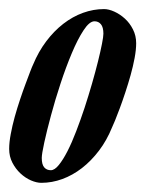

<svg xmlns="http://www.w3.org/2000/svg" viewBox="-72 -396 363 423"><path d="M1 -253.9Q12.7 -282.2 29.8 -304.9Q46.9 -327.6 67.4 -343.5Q87.9 -359.4 110.8 -367.7Q133.8 -376 157.2 -376Q167.5 -376 179.9 -370.4Q192.4 -364.7 203.1 -355Q213.9 -345.2 220.9 -331.3Q228 -317.4 228 -300.8Q228 -286.6 224.6 -268.3Q221.2 -250 215.8 -230.7Q210.4 -211.4 204.1 -192.4Q197.8 -173.3 191.9 -157.5Q186 -141.6 181.4 -130.4Q176.8 -119.1 174.8 -115.2Q163.1 -86.4 146 -64Q128.9 -41.5 108.4 -25.6Q87.9 -9.8 65.2 -1.5Q42.5 6.8 19 6.8Q8.8 6.8 -3.7 1.5Q-16.1 -3.9 -26.9 -13.9Q-37.6 -23.9 -44.7 -37.6Q-51.8 -51.3 -51.8 -67.9Q-51.8 -82.5 -48.3 -100.8Q-44.9 -119.1 -39.6 -138.4Q-34.2 -157.7 -27.8 -176.8Q-21.5 -195.8 -15.6 -211.4Q-9.8 -227.1 -5.4 -238.5Q-1 -250 1 -253.9ZM136.2 -349.1Q125 -349.1 112.1 -329.3Q99.1 -309.6 86.2 -278.8Q73.2 -248 61.3 -211.7Q49.3 -175.3 40.3 -141.6Q31.2 -107.9 25.6 -82.3Q20 -56.6 20 -47.9Q20 -33.7 25.4 -27.3Q30.8 -21 40 -21Q48.3 -21 57.6 -32.5Q66.9 -43.9 76.7 -63Q86.4 -82 95.9 -106.9Q105.5 -131.8 114.3 -158.4Q123 -185.1 130.6 -211.4Q138.2 -237.8 143.8 -260.3Q149.4 -282.7 152.6 -299.1Q155.8 -315.4 155.8 -321.8Q155.8 -335.9 150.4 -342.5Q145 -349.1 136.2 -349.1Z"/></svg>

Font: Romanesco
Style: Regular
Weight: 400
Designer: Astigmatic (AOETI)
Foundry: Astigmatic (AOETI)
Version: Version 1.000